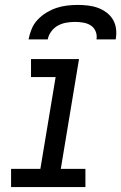

<svg xmlns="http://www.w3.org/2000/svg" viewBox="-20 -760 492 780"><path d="M25 0V-74H144L206 -447H106V-520H301L227 -74H327V0ZM96 -600Q100 -621 108.5 -642Q117 -663 133 -680Q149 -697 169 -709Q189 -721 210 -728Q231 -735 253 -737.5Q275 -740 296 -740Q317 -740 338 -737.5Q359 -735 378 -728Q397 -721 413 -709Q429 -697 439 -680Q449 -663 451.5 -642Q454 -621 450 -600H372Q375 -617 368.5 -632.5Q362 -648 349 -656.5Q336 -665 319 -668Q302 -671 285 -671Q268 -671 250 -668Q232 -665 216 -656.5Q200 -648 188.5 -632.5Q177 -617 174 -600Z"/></svg>

Font: Iosevka Custom Oblique
Style: Regular
Weight: 400
Italic angle: -9°
Designer: Belleve Invis
Foundry: Belleve Invis
Version: Version 27.0.1